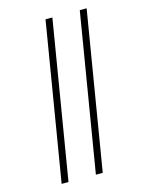

<svg xmlns="http://www.w3.org/2000/svg" viewBox="-139 -909 879 1137"><g transform="rotate(-15 300.0 -340.0)"><path d="M304 143 464 -823H506L346 143ZM94 143 254 -823H296L136 143Z"/></g></svg>

Font: Iosevka XLt Ex Obl
Style: Regular
Weight: 200
Width: 7
Italic angle: -9°
Monospace: yes
Designer: Belleve Invis
Foundry: Belleve Invis
Version: Version 32.5.0; ttfautohint (v1.8.4)